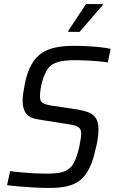

<svg xmlns="http://www.w3.org/2000/svg" viewBox="-20 -923 568 951"><path d="M225 8Q192 8 154 6Q116 4 80 1Q44 -2 15 -6L30 -75Q57 -72 88.5 -69Q120 -66 150 -64.5Q180 -63 201 -63Q230 -63 252 -64.5Q274 -66 292.5 -72Q311 -78 325 -90Q336 -98 345 -115Q354 -132 361 -153Q368 -174 372.5 -195Q377 -216 379.5 -234Q382 -252 382 -261Q382 -278 375 -287Q368 -296 351 -301Q334 -306 305 -310L172 -331Q126 -338 109 -361Q92 -384 92 -423Q92 -442 95.5 -464.5Q99 -487 104 -513Q116 -568 136 -603.5Q156 -639 185 -659Q214 -679 253.5 -687.5Q293 -696 344 -696Q381 -696 416.5 -694Q452 -692 481.5 -688.5Q511 -685 528 -681L514 -614Q495 -617 468 -619.5Q441 -622 412 -623.5Q383 -625 356 -625Q325 -625 301.5 -622.5Q278 -620 261.5 -614Q245 -608 232 -599Q219 -588 208.5 -568.5Q198 -549 191 -526Q184 -503 181 -481.5Q178 -460 178 -445Q178 -422 191 -413.5Q204 -405 235 -400L361 -381Q392 -376 416 -367.5Q440 -359 454 -339Q468 -319 468 -280Q468 -269 466.5 -255.5Q465 -242 462.5 -226Q460 -210 455 -191Q442 -129 422.5 -89.5Q403 -50 375 -29Q347 -8 310.5 0Q274 8 225 8ZM318 -765V-770L406 -903H489V-898L374 -765Z"/></svg>

Font: Saira SemiCondensed
Style: Italic
Weight: 400
Width: 4
Italic angle: -12°
Designer: Hector Gatti with collaboration of the Omnibus-Type team
Foundry: Omnibus-Type
Version: Version 1.101